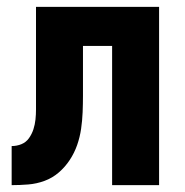

<svg xmlns="http://www.w3.org/2000/svg" viewBox="-20 -540 540 560"><path d="M14 0V-114Q29 -114 42.5 -119.5Q56 -125 64.5 -137Q73 -149 77.5 -163Q82 -177 83.5 -191.5Q85 -206 85 -220.5Q85 -235 85 -249Q85 -251 85 -252.5Q85 -254 85 -255V-258Q85 -259 85 -259.5Q85 -260 85 -261V-520H444V0H307V-406H222V-261Q222 -237 221 -212.5Q220 -188 216.5 -164Q213 -140 205 -117Q197 -94 183.5 -73.5Q170 -53 151.5 -37Q133 -21 110 -12.5Q87 -4 62.5 -2Q38 0 14 0Z"/></svg>

Font: Iosevka SS04 Heavy
Style: Regular
Weight: 900
Monospace: yes
Designer: Belleve Invis
Foundry: Belleve Invis
Version: Version 19.0.0; ttfautohint (v1.8.4)